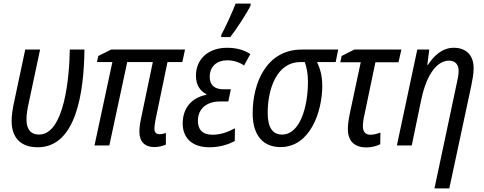

<svg xmlns="http://www.w3.org/2000/svg" viewBox="-20 -813 2703 1073"><path d="M191 10C406 10 449 -297 452 -536H370C368 -383 340 -61 198 -61C154 -61 128 -88 128 -145C128 -172 132 -201 143 -249L204 -536H121L61 -253C49 -200 45 -166 45 -137C45 -45 94 10 191 10Z M843 9C866 9 889 3 907 -5V-70C898 -67 885 -63 872 -63C853 -63 843 -73 843 -93C843 -105 845 -121 848 -138L916 -466H999L1014 -536H601L529 -500L522 -466H608L508 0H591L691 -466H834L767 -145C761 -116 759 -94 759 -76C759 -22 789 9 843 9Z M1216 -606H1267C1301 -649 1363 -745 1380 -781L1381 -793H1297C1279 -747 1241 -662 1217 -619ZM1151 10C1208 10 1258 -6 1292 -25L1293 -96C1254 -75 1213 -60 1167 -60C1110 -60 1086 -91 1086 -137C1086 -208 1137 -246 1211 -246H1256L1270 -314H1228C1176 -314 1152 -341 1152 -383C1152 -443 1193 -476 1250 -476C1286 -476 1320 -464 1344 -447L1379 -511C1343 -534 1302 -546 1248 -546C1151 -546 1075 -489 1075 -389C1075 -338 1099 -304 1133 -287V-283C1054 -268 1001 -212 1001 -123C1001 -43 1052 10 1151 10Z M1548 9C1715 9 1781 -192 1781 -333C1781 -394 1767 -433 1752 -466H1856L1870 -536H1666C1471 -536 1392 -352 1392 -180C1392 -53 1453 9 1548 9ZM1556 -61C1504 -61 1476 -100 1476 -182C1476 -315 1526 -466 1659 -466H1683C1693 -440 1701 -403 1701 -357C1701 -221 1659 -61 1556 -61Z M2028 11C2054 11 2087 3 2105 -7L2106 -72C2086 -65 2068 -60 2050 -60C2021 -60 2008 -79 2008 -107C2008 -125 2011 -147 2017 -173L2078 -465H2207L2223 -536H1960L1889 -500L1882 -465H1996L1935 -179C1928 -146 1924 -115 1924 -92C1924 -20 1966 11 2028 11Z M2408 240H2491L2614 -335C2620 -365 2627 -401 2627 -431C2627 -508 2582 -546 2516 -546C2452 -546 2405 -502 2372 -451H2368L2379 -536H2312L2198 0H2281L2335 -260C2367 -408 2428 -474 2489 -474C2525 -474 2543 -452 2543 -417C2543 -395 2537 -366 2530 -335Z"/></svg>

Font: Noto Sans Display SemiCondensed
Style: Italic
Weight: 400
Width: 4
Italic angle: -12°
Designer: Monotype Design Team
Foundry: Monotype Imaging Inc.
Version: Version 1.900